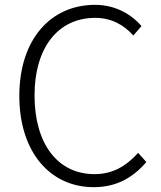

<svg xmlns="http://www.w3.org/2000/svg" viewBox="-20 -762 667 795"><path d="M368 13C462 13 530 -26 586 -91L552 -129C500 -72 445 -41 371 -41C218 -41 123 -168 123 -367C123 -564 220 -688 374 -688C441 -688 493 -659 532 -615L566 -654C527 -700 460 -742 374 -742C189 -742 60 -598 60 -365C60 -132 188 13 368 13Z"/></svg>

Font: Genne Gothic Light
Style: Regular
Weight: 300
Designer: Ryoko NISHIZUKA (kana & ideographs); Paul D. Hunt (Latin, Greek & Cyrillic); Wenlong ZHANG (bopomofo); Sandoll Communica
Foundry: Adobe Systems Incorporated
Version: Version 1.004;PS 1.004;hotconv 16.6.51;makeotf.lib2.5.65220